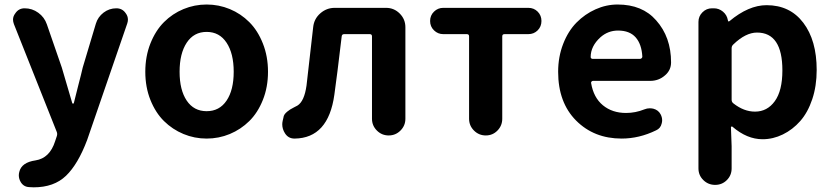

<svg xmlns="http://www.w3.org/2000/svg" viewBox="-20 -594 3647 842"><path d="M127.9 227.5Q117.2 227.5 108.4 226.6Q84 225.6 71.3 205.1Q62.5 190.4 62.5 174.8Q62.5 168 64.5 160.2Q74.2 118.2 135.7 109.4Q198.2 99.6 221.7 25.4L229.5 2Q232.4 -7.8 228.5 -16.6L41 -488.3Q37.1 -499 37.1 -507.8Q37.1 -522.5 46.9 -535.2Q61.5 -557.6 87.9 -557.6Q121.1 -557.6 147.9 -538.1Q174.8 -518.6 185.5 -487.3L251 -297.9Q253.9 -290 296.9 -141.6Q297.9 -139.6 300.3 -139.6Q302.7 -139.6 303.7 -141.6Q309.6 -167 323.2 -219.2Q336.9 -271.5 342.8 -297.9L400.4 -490.2Q409.2 -519.5 434.1 -538.6Q459 -557.6 490.2 -557.6Q516.6 -557.6 531.2 -536.1Q541 -523.4 541 -507.8Q541 -500 538.1 -491.2L362.3 19.5Q322.3 126 269.5 176.8Q216.8 227.5 127.9 227.5Z M617.2 -279.3Q617.2 -346.7 639.6 -403.3Q662.1 -460 699.2 -497.1Q736.3 -534.2 784.7 -554.2Q833 -574.2 886.2 -574.2Q939.5 -574.2 987.8 -554.2Q1036.1 -534.2 1073.2 -497.1Q1110.4 -460 1132.8 -403.3Q1155.3 -346.7 1155.3 -279.3Q1155.3 -211.9 1132.8 -155.8Q1110.4 -99.6 1073.2 -63Q1036.1 -26.4 987.8 -6.3Q939.5 13.7 886.2 13.7Q833 13.7 784.7 -6.3Q736.3 -26.4 699.2 -63Q662.1 -99.6 639.6 -155.8Q617.2 -211.9 617.2 -279.3ZM1004.9 -279.3Q1004.9 -359.4 973.6 -406.7Q942.4 -454.1 886.2 -454.1Q830.1 -454.1 798.8 -406.7Q767.6 -359.4 767.6 -279.3Q767.6 -199.2 798.8 -152.8Q830.1 -106.4 886.2 -106.4Q942.4 -106.4 973.6 -152.8Q1004.9 -199.2 1004.9 -279.3Z M1272.5 13.7Q1272.5 13.7 1271.5 13.7Q1244.1 13.7 1229.5 -9.8Q1217.8 -28.3 1217.8 -48.8Q1217.8 -55.7 1219.7 -64.5L1222.7 -77.1Q1223.6 -85.9 1228 -92.3Q1232.4 -98.6 1239.7 -104.5Q1247.1 -110.4 1252.4 -113.8Q1257.8 -117.2 1269 -123Q1280.3 -128.9 1284.2 -130.9Q1314.5 -149.4 1324.2 -218.8Q1333 -293.9 1353.5 -475.6Q1357.4 -511.7 1384.8 -535.6Q1412.1 -559.6 1448.2 -559.6H1672.9Q1708 -559.6 1732.9 -534.7Q1757.8 -509.8 1757.8 -474.6V-73.2Q1757.8 -43 1736.3 -21.5Q1714.8 0 1684.6 0Q1654.3 0 1632.8 -21.5Q1611.3 -43 1611.3 -73.2V-434.6Q1611.3 -444.3 1601.6 -444.3H1489.3Q1479.5 -444.3 1478.5 -434.6Q1458 -260.7 1446.3 -178.7Q1419.9 11.7 1272.5 13.7Z M2037.1 -73.2V-434.6Q2037.1 -444.3 2027.3 -444.3H1923.8Q1900.4 -444.3 1883.3 -460.9Q1866.2 -477.5 1866.2 -502Q1866.2 -526.4 1883.3 -543Q1900.4 -559.6 1923.8 -559.6H2296.9Q2321.3 -559.6 2337.9 -543Q2354.5 -526.4 2354.5 -502Q2354.5 -477.5 2337.9 -460.9Q2321.3 -444.3 2296.9 -444.3H2192.4Q2182.6 -444.3 2182.6 -434.6V-73.2Q2182.6 -43 2161.6 -21.5Q2140.6 0 2110.4 0Q2080.1 0 2058.6 -21.5Q2037.1 -43 2037.1 -73.2Z M2706.1 13.7Q2585 13.7 2506.3 -65.4Q2427.7 -144.5 2427.7 -279.3Q2427.7 -344.7 2449.7 -401.4Q2471.7 -458 2508.3 -495.1Q2544.9 -532.2 2591.8 -553.2Q2638.7 -574.2 2688.5 -574.2Q2796.9 -574.2 2857.4 -504.9Q2922.9 -431.6 2922.9 -320.3Q2922.9 -286.1 2896.5 -263.7Q2869.1 -239.3 2831.1 -239.3H2580.1Q2577.1 -239.3 2574.2 -236.3Q2571.3 -233.4 2572.3 -229.5Q2583 -166 2624 -132.3Q2665 -98.6 2725.6 -98.6Q2766.6 -98.6 2805.7 -114.3Q2817.4 -119.1 2829.1 -119.1Q2837.9 -119.1 2845.7 -117.2Q2867.2 -111.3 2877 -92.8Q2883.8 -80.1 2883.8 -66.4Q2883.8 -59.6 2881.8 -52.7Q2877 -31.2 2857.4 -22.5Q2783.2 13.7 2706.1 13.7ZM2570.3 -343.8Q2570.3 -340.8 2572.3 -338.9Q2574.2 -335.9 2578.1 -335.9H2787.1Q2791 -335.9 2793.9 -338.9Q2796.9 -341.8 2796.9 -345.7Q2796.9 -345.7 2796.9 -345.7Q2793.9 -400.4 2767.6 -430.2Q2741.2 -460 2690.4 -460Q2646.5 -460 2613.3 -430.7Q2570.3 -391.6 2570.3 -343.8Z M3043 144.5V-498Q3043 -522.5 3060.5 -540Q3078.1 -557.6 3102.5 -557.6H3110.4Q3132.8 -557.6 3150.4 -543Q3168 -528.3 3171.9 -505.9L3172.9 -502Q3172.9 -500 3174.8 -500Q3176.8 -500 3178.7 -501Q3262.7 -571.3 3341.8 -571.3Q3444.3 -571.3 3502.9 -494.1Q3561.5 -417 3561.5 -287.1Q3561.5 -216.8 3542 -158.7Q3522.5 -100.6 3489.3 -63Q3456.1 -25.4 3413.1 -4.4Q3370.1 16.6 3324.2 16.6Q3255.9 16.6 3192.4 -38.1Q3190.4 -40 3188 -39.1Q3185.5 -38.1 3185.5 -35.2L3188.5 46.9V144.5Q3188.5 174.8 3167.5 195.8Q3146.5 216.8 3116.2 216.8Q3085.9 216.8 3064.5 195.8Q3043 174.8 3043 144.5ZM3291 -104.5Q3344.7 -104.5 3377.9 -150.4Q3411.1 -196.3 3411.1 -285.2Q3411.1 -451.2 3299.8 -451.2Q3250 -451.2 3196.3 -399.4Q3188.5 -392.6 3188.5 -382.8V-156.2Q3188.5 -146.5 3196.3 -140.6Q3242.2 -104.5 3291 -104.5Z"/></svg>

Font: Gen Jyuu GothicX Bold
Style: Bold
Weight: 700
Designer: Ryoko NISHIZUKA (kana &amp; ideographs); Paul D. Hunt (Latin, Greek &amp; Cyrillic); Wenlong ZHANG (bopomofo); Sandoll C
Version: Version 1.058.20140828